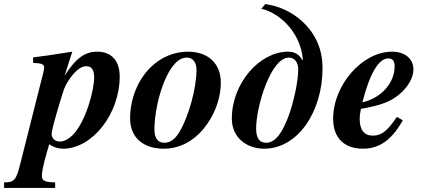

<svg xmlns="http://www.w3.org/2000/svg" viewBox="-116 -715 2060 940"><path d="M201 -347 238 -462C136 -446 98 -440 46 -434V-407C91 -405 100 -401 100 -382C100 -372 91 -340 78 -288L-18 92C-37 168 -48 178 -96 178V205H154V178C104 177 89 170 89 146C89 132 94 98 113 32L125 -9C147 7 172 13 193 13C335 13 470 -156 470 -341C470 -415 432 -462 360 -462C303 -462 258 -434 202 -347ZM345 -336C345 -275 305 -118 238 -52C219 -34 198 -22 176 -22C154 -22 137 -38 137 -58C137 -75 148 -116 175 -207C197 -280 201 -293 219 -320C245 -359 275 -391 306 -391C330 -391 345 -376 345 -336Z M965 -311C965 -403 904 -462 804 -462C736 -462 672 -435 621 -385C561 -326 521 -235 521 -135C521 -37 591 13 685 13C752 13 811 -13 860 -62C921 -123 965 -217 965 -311ZM846 -372C846 -285 809 -145 760 -65C739 -31 715 -16 689 -16C659 -16 640 -36 640 -80C640 -182 679 -335 739 -402C758 -423 778 -433 799 -433C828 -433 846 -410 846 -372Z M1163 -672C1236 -658 1353 -572 1367 -424L1365 -420C1348 -450 1325 -462 1294 -462C1156 -462 1019 -309 1019 -134C1019 -43 1090 13 1177 13C1344 13 1463 -171 1463 -380C1463 -431 1454 -481 1426 -532C1382 -611 1296 -679 1183 -695ZM1344 -375C1344 -318 1323 -218 1296 -145C1271 -79 1238 -16 1187 -16C1154 -16 1138 -39 1138 -86C1138 -194 1210 -433 1298 -433C1326 -433 1344 -411 1344 -375Z M1827 -143C1781 -74 1752 -51 1709 -51C1667 -51 1645 -79 1645 -133C1645 -149 1647 -162 1651 -182C1748 -199 1796 -217 1839 -253C1879 -287 1908 -332 1908 -375C1908 -426 1868 -462 1803 -462C1658 -462 1515 -299 1515 -134C1515 -35 1574 13 1661 13C1738 13 1800 -26 1856 -126ZM1816 -390C1816 -307 1748 -234 1658 -214C1694 -353 1737 -429 1785 -429C1809 -429 1816 -413 1816 -390Z"/></svg>

Font: XITS
Style: Bold Italic
Weight: 700
Italic angle: -16.33°
Designer: MicroPress Inc., with final additions and corrections provided by Coen Hoffman, Elsevier (retired)
Version: Version 1.105